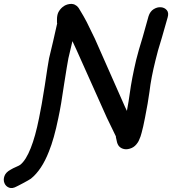

<svg xmlns="http://www.w3.org/2000/svg" viewBox="-114 -752 894 994"><path d="M-27 213Q-27 213 -17 208Q-7 203 6 196Q19 189 30.5 182.5Q42 176 46 173Q102 128 139 33Q166 -33 188 -141Q202 -205 218 -317Q234 -419 240 -450Q246 -476 261 -539L281 -496L439 -143L486 -46Q486 -45 486 -44.5Q486 -44 486 -42L490 -24Q493 -6 502 5Q513 17 530 20Q547 23 568 14Q586 6 599 -14Q604 -21 608 -32Q614 -44 619 -64Q627 -92 637 -144Q652 -219 660 -278Q668 -348 691 -440Q701 -484 724 -557Q746 -633 754 -662Q761 -686 749.5 -699.5Q738 -713 719 -714.5Q700 -716 681.5 -704.5Q663 -693 655 -668Q647 -638 625 -561Q602 -487 591 -442Q568 -344 558 -270Q553 -231 543 -178L533 -199L377 -552L335 -638Q317 -672 305 -691Q298 -704 293 -711Q288 -717 284 -721L279 -724Q275 -728 265.5 -730.5Q256 -733 245 -731Q225 -728 210 -715.5Q195 -703 187 -686Q181 -671 181 -652Q181 -651 181 -647Q181 -643 181 -635Q182 -632 182 -631Q175 -598 161 -538Q146 -477 140 -450Q134 -419 118 -310Q101 -201 88 -140Q69 -45 45 15Q20 78 -9 101Q-14 105 -30.5 112Q-47 119 -60 127Q-84 140 -91 159.5Q-98 179 -91 196Q-84 213 -67 219.5Q-50 226 -27 213Z"/></svg>

Font: Balsamiq Sans
Style: Italic
Weight: 400
Italic angle: -12°
Designer: Michael Angeles
Foundry: Balsamiq SRL
Version: Version 1.020; ttfautohint (v1.8.4.7-5d5b);gftools[0.9.26]